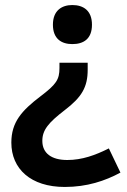

<svg xmlns="http://www.w3.org/2000/svg" viewBox="-20 -564 503 762"><path d="M345 -466C345 -522 311 -544 267 -544C225 -544 190 -522 190 -466C190 -409 225 -389 267 -389C311 -389 345 -409 345 -466ZM328 -315H216V-294C216 -248 203 -229 141 -182C66 -125 25 -79 25 2C25 106 102 178 237 178C325 178 397 154 458 121L412 25C358 52 306 71 247 71C184 71 148 44 148 -5C148 -48 172 -77 237 -127C304 -178 328 -218 328 -287Z"/></svg>

Font: Noto Sans Balinese SemiBold
Style: Regular
Weight: 600
Designer: Aditya Bayu, David Williams
Foundry: David Williams
Version: Version 2.005